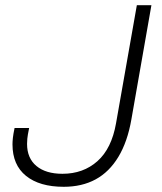

<svg xmlns="http://www.w3.org/2000/svg" viewBox="-20 -706 622 738"><path d="M225 12Q132 12 80 -30Q28 -72 28 -151Q28 -162 29.5 -176Q31 -190 36 -214H92Q86 -185 85 -173Q84 -161 84 -153Q84 -98 120 -68Q156 -38 220 -38Q300 -38 354.5 -86.5Q409 -135 426 -232L506 -686H562L485 -247Q470 -161 435 -103Q400 -45 347.5 -16.5Q295 12 225 12Z"/></svg>

Font: Archivo SemiExpanded Thin
Style: Italic
Weight: 250
Width: 6
Italic angle: -10°
Designer: Hector Gatti
Foundry: Omnibus-Type
Version: Version 2.001